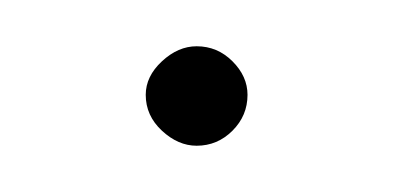

<svg xmlns="http://www.w3.org/2000/svg" viewBox="-20 -59 171 83"><path d="M65 4Q57 4 50 -2.5Q43 -9 43 -18Q43 -26 50 -32.5Q57 -39 65 -39Q74 -39 80.5 -32.5Q87 -26 87 -18Q87 -9 80.5 -2.5Q74 4 65 4Z"/></svg>

Font: Libertine Sup Thin
Style: Regular
Weight: 100
Designer: Bastien Sozeau
Foundry: NBR — Bastien Sozeau
Version: Version 2.003; ttfautohint (v1.8.4.7-5d5b);gftools[0.9.33]